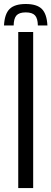

<svg xmlns="http://www.w3.org/2000/svg" viewBox="-42 -964 262 984"><path d="M90 -943.5Q147 -943.5 172.5 -918Q198 -892.5 201 -833.5H152Q151.5 -869.5 137.5 -885Q123.5 -900.5 90 -900.5Q56.5 -900.5 42.5 -885Q28.5 -869.5 28 -833.5H-21.5Q-18.5 -892.5 7.2 -918Q33 -943.5 90 -943.5ZM51.5 0V-800H128V0Z"/></svg>

Font: Big Shoulders Stencil Display Thin Medium
Style: Regular
Weight: 500
Version: Version 2.001